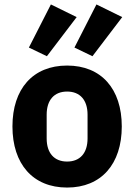

<svg xmlns="http://www.w3.org/2000/svg" viewBox="-20 -832 604 864"><path d="M191 -579 325 -755 209 -812 110 -618ZM396 -579 530 -755 414 -812 315 -618ZM282 12C436 12 528 -94 528 -263C528 -432 436 -537 282 -537C128 -537 36 -432 36 -263C36 -94 128 12 282 12ZM282 -105C224 -105 190 -143 190 -209V-316C190 -382 224 -420 282 -420C340 -420 374 -382 374 -316V-209C374 -143 340 -105 282 -105Z"/></svg>

Font: Braiins Sans
Style: Bold
Weight: 700
Designer: Mike Abbink, Paul van der Laan, Pieter van Rosmalen, Jiri Chlebus, Lubos Buracinsky
Foundry: Bold Monday, Sudetype
Version: Version 1.000;hotconv 1.0.109;makeotfexe 2.5.65596